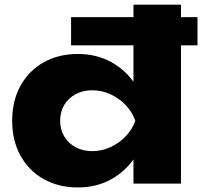

<svg xmlns="http://www.w3.org/2000/svg" viewBox="-20 -790 870 826"><path d="M314.8 16.4Q231.6 16.4 167.9 -19.5Q104.2 -55.4 68.3 -120.1Q32.4 -184.8 32.4 -270.2Q32.4 -356.6 68.3 -421.3Q104.2 -486 167.9 -521.9Q231.6 -557.8 314.8 -557.8Q395.6 -557.8 459.5 -522.4Q523.4 -487 565.2 -422.6Q607 -358.2 619.6 -270.2Q606 -184.2 564.7 -119.6Q523.4 -55 459.7 -19.3Q396 16.4 314.8 16.4ZM376.8 -139.8Q417.8 -139.8 454.8 -156.7Q491.8 -173.6 520.1 -203Q548.4 -232.4 562.2 -270.2Q548.4 -309 520.1 -338.4Q491.8 -367.8 454.8 -384.7Q417.8 -401.6 376.8 -401.6Q336.4 -401.6 305.1 -384.7Q273.8 -367.8 256.3 -338.4Q238.8 -309 238.8 -270.2Q238.8 -232.4 256.3 -203Q273.8 -173.6 305.1 -156.7Q336.4 -139.8 376.8 -139.8ZM554.2 0V-143.6L580.8 -193.8V-337.4L554.2 -390V-770H758.6V0ZM285.8 -595V-716.2H829.6V-595Z"/></svg>

Font: Unbounded
Style: Regular
Weight: 400
Designer: Luke Prowse, Jean-Baptiste Morizot, Fátima Lázaro, Florian Runge
Foundry: NaN
Version: Version 1.701;gftools[0.9.28.dev5+ged2979d]